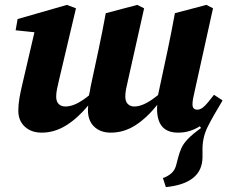

<svg xmlns="http://www.w3.org/2000/svg" viewBox="-20 -528 935 786"><path d="M709 15Q623 15 623 -82Q623 -86 623 -90.5Q623 -95 624 -99Q581 -45 534 -15Q487 15 434 15Q391 15 365.5 -9.5Q340 -34 340 -77Q340 -82 340.5 -87Q341 -92 341 -96Q298 -44 250.5 -14.5Q203 15 151 15Q108 15 81.5 -9.5Q55 -34 55 -75Q55 -100 59.5 -126Q64 -152 70 -177L121 -396L44 -404L52 -450L254 -508L291 -494L222 -202Q217 -181 213.5 -164Q210 -147 210 -133Q210 -112 220.5 -102Q231 -92 248 -92Q268 -92 291 -102.5Q314 -113 344 -137Q346 -146 348 -155Q350 -164 351 -173L384 -327Q392 -364 399 -400.5Q406 -437 413 -474L542 -508L570 -494L503 -195Q499 -179 496 -163Q493 -147 493 -133Q493 -112 503.5 -102Q514 -92 530 -92Q570 -92 627 -139L667 -326Q675 -364 682 -400Q689 -436 696 -474L825 -508L852 -494L777 -155Q773 -139 770.5 -125Q768 -111 768 -101Q768 -79 788 -79Q802 -79 817 -93.5Q832 -108 856 -140L891 -117Q891 -117 889 -113Q852 -52 831 -10.5Q810 31 809 78V116Q808 223 659 238L647 201Q669 193 683 180Q697 167 702 145L709 118Q715 95 723 77.5Q731 60 749 41Q767 22 803 -4L798 -11Q779 1 757 8Q735 15 709 15Z"/></svg>

Font: Source Serif 4 SmText
Style: Bold Italic
Weight: 700
Italic angle: -12°
Designer: Frank Grießhammer
Foundry: Adobe
Version: Version 4.005;hotconv 1.1.0;makeotfexe 2.6.0